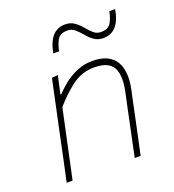

<svg xmlns="http://www.w3.org/2000/svg" viewBox="-130 -813 829 915"><g transform="rotate(-20 284.5 -356.0)"><path d="M52 0Q64 -56.5 75.5 -109Q86.5 -161 99 -221L109.5 -271Q119 -315.5 131.5 -373.5Q143.5 -431 157 -494L188 -497L168 -406H173Q189.5 -424.5 217.5 -447.5Q245.5 -470.5 282.8 -487.2Q320 -504 364 -504Q447.5 -504 480.5 -453Q500.5 -421 500.5 -374Q500.5 -345 493 -310Q488.5 -289.5 484.2 -269.5Q480 -249.5 474 -221Q461.5 -161 450.5 -109Q439 -56.5 427 0H397Q409 -57 420 -109Q431 -160.5 443.5 -221L463 -313Q470 -346 470 -372.5Q470 -408 457.5 -431.5Q435 -472 362 -472Q300 -472 250.5 -435.2Q201 -398.5 156 -346L129.5 -222Q116.5 -160.5 105.2 -108.5Q94 -56.5 82 0ZM453 -588Q425.5 -588 406.2 -602Q387 -616 372 -634.5Q356.5 -653 340.5 -667Q324.5 -681 303 -681Q270 -681 255.5 -662Q241 -643 232 -601H203Q223 -712 302 -712Q330 -712 349.2 -698Q368.5 -684 384 -665.5Q399 -647 414.8 -633Q430.5 -619 452 -619Q485 -619 499.5 -638Q514 -657 523 -699H552Q533.5 -588 453 -588Z"/></g></svg>

Font: Heraclito Thin
Style: Italic
Weight: 100
Italic angle: -12°
Designer: Kostas Bartsokas (font) & Cristiano Sobral (main changes)
Foundry: Kostas Bartsokas (font) & Cristiano Sobral (main changes)
Version: Version 1.00;July 8, 2020;FontCreator 13.0.0.2655 64-bit